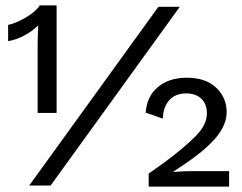

<svg xmlns="http://www.w3.org/2000/svg" viewBox="-20 -685 895 709"><path d="M10 0ZM189 -665V-268H119V-519Q119 -539 121 -591Q98 -569 69 -553.5Q40 -538 10 -533V-593Q39 -599 75.5 -620.5Q112 -642 127 -665ZM565 -660H644L167 0H88ZM529 -44Q595 -90 621 -111Q693 -168 718.5 -200.5Q744 -233 744 -267Q744 -300 724 -320Q704 -340 667 -340Q628 -340 605.5 -315.5Q583 -291 581 -247L518 -269Q522 -329 563 -363.5Q604 -398 670 -398Q740 -398 778.5 -361Q817 -324 817 -271Q817 -227 782 -182.5Q747 -138 672 -86L620 -51V-50Q656 -53 684 -53H826V4H529Z"/></svg>

Font: Work Sans
Style: Regular
Weight: 400
Designer: Wei Huang
Foundry: Wei Huang
Version: Version 1.500; ttfautohint (v1.6)